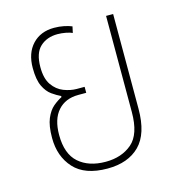

<svg xmlns="http://www.w3.org/2000/svg" viewBox="-86 -599 632 683"><g transform="rotate(-15 230.5 -257.5)"><path d="M228 9Q145 9 105 -35Q65 -79 65 -147Q65 -192 76 -218Q87 -244 103 -257.5Q119 -271 135 -279V-283Q120 -290 103 -302Q86 -314 74.5 -338Q63 -362 63 -405Q63 -460 93 -492Q123 -524 173 -524Q192 -524 209 -520.5Q226 -517 238 -512L233 -489Q225 -493 209.5 -496Q194 -499 179 -499Q140 -499 115 -476Q90 -453 90 -401Q90 -359 106.5 -335.5Q123 -312 147.5 -302.5Q172 -293 195 -293H224V-271H195Q147 -271 119.5 -240Q92 -209 92 -151Q92 -81 129 -48.5Q166 -16 228 -16Q287 -16 325 -48.5Q363 -81 363 -163V-517H389V-168Q389 -76 346.5 -33.5Q304 9 228 9Z"/></g></svg>

Font: Noto Sans Thai UI Cond Thin
Style: Regular
Weight: 100
Width: 3
Designer: Monotype Design Team
Foundry: Monotype Imaging Inc.
Version: Version 2.000